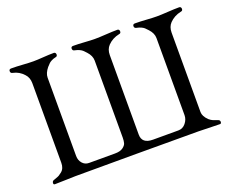

<svg xmlns="http://www.w3.org/2000/svg" viewBox="-107 -832 1234 1016"><g transform="rotate(-20 510.0 -324.5)"><path d="M612 -41H755Q780 -41 796.5 -61.5Q813 -82 813 -106V-540Q813 -567 790 -592Q779 -604 773.5 -609Q768 -614 757.5 -619Q747 -624 732 -627Q720 -629 720 -640.5Q720 -652 732 -652Q762 -652 796.5 -649.5Q831 -647 854 -647Q878 -647 916 -649.5Q954 -652 982 -652Q988 -652 991 -646.5Q994 -641 992 -634.5Q990 -628 982 -627Q943 -619 917 -592Q898 -572 898 -540V-92Q898 -69 923 -44Q929 -39 935 -35Q941 -31 945.5 -29.5Q950 -28 958.5 -25Q967 -22 974 -19Q979 -17 980.5 -11.5Q982 -6 980 -1.5Q978 3 974 3Q942 3 909 1.5Q876 0 854 0Q506 -1 159 0Q138 0 106.5 1.5Q75 3 44 3Q35 3 36 -6.5Q37 -16 44 -19Q51 -22 61.5 -25.5Q72 -29 78 -32.5Q84 -36 94 -44Q114 -60 114 -92V-540Q114 -572 95 -592Q70 -620 35 -627Q23 -629 23 -640.5Q23 -652 35 -652Q65 -652 100.5 -649.5Q136 -647 159 -647Q181 -647 214.5 -649.5Q248 -652 276 -652Q282 -652 285 -646.5Q288 -641 286 -634.5Q284 -628 276 -627Q262 -624 252 -618.5Q242 -613 238 -609Q234 -605 222 -592Q200 -565 200 -540V-99Q200 -75 214.5 -58Q229 -41 252 -41H398Q427 -41 442.5 -52Q458 -63 461.5 -75.5Q465 -88 465 -106V-540Q465 -567 442 -592Q431 -604 425.5 -609Q420 -614 409.5 -619Q399 -624 384 -627Q372 -629 372 -640.5Q372 -652 384 -652Q414 -652 448.5 -649.5Q483 -647 506 -647Q530 -647 568 -649.5Q606 -652 634 -652Q640 -652 643 -646.5Q646 -641 644 -634.5Q642 -628 634 -627Q595 -619 569 -592Q550 -572 550 -540V-92Q550 -41 612 -41Z"/></g></svg>

Font: EB Garamond 12 All SC
Style: AllSC
Weight: 400
Version: Version 0.016 ; ttfautohint (v0.97) -l 8 -r 50 -G 200 -x 0 -